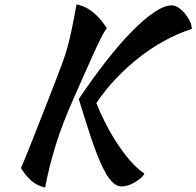

<svg xmlns="http://www.w3.org/2000/svg" viewBox="-20 -762 882 863"><path d="M334 -317Q396 -409 456.5 -486.5Q517 -564 572 -620Q627 -676 673 -707Q719 -738 753 -738Q766 -738 781.5 -728Q797 -718 810.5 -702Q824 -686 833 -667.5Q842 -649 842 -632Q780 -612 720.5 -579.5Q661 -547 606.5 -504.5Q552 -462 502.5 -410Q453 -358 413 -299Q429 -258 452.5 -211.5Q476 -165 504 -121.5Q532 -78 564 -41Q596 -4 629 18Q624 29 612 39Q600 49 586 57.5Q572 66 556.5 71Q541 76 528 76Q502 76 480 51.5Q458 27 435.5 -22.5Q413 -72 388.5 -145.5Q364 -219 334 -317ZM183 81Q145 72 120 49.5Q95 27 74 -7Q83 -26 95.5 -57Q108 -88 126 -133.5Q144 -179 169 -242.5Q194 -306 227 -391Q248 -445 261.5 -482Q275 -519 284.5 -554.5Q294 -590 303 -633Q312 -676 324 -742Q366 -734 400.5 -705Q435 -676 460 -635Q449 -621 434.5 -592.5Q420 -564 402 -524Q384 -484 362 -435Q340 -386 316 -331Q262 -211 231 -111.5Q200 -12 183 81Z"/></svg>

Font: Sweet Mavka Script
Style: Regular
Weight: 500
Designer: Pablo Impallari/Anastassiya Vishnevskaya
Foundry: Pablo Impallari/ Anastassiya Vishnevskaya
Version: Version 2.0/www.impallari.com/   behance.net/sweetcherry